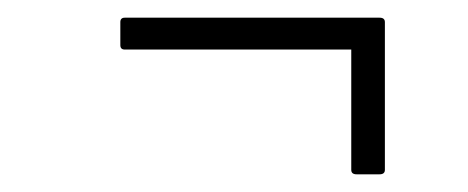

<svg xmlns="http://www.w3.org/2000/svg" viewBox="-20 -339 529 217"><path d="M383 -142Q377 -142 377 -147V-283H121Q116 -283 116 -288V-314Q116 -319 121 -319H409Q415 -319 415 -314V-147Q415 -142 409 -142Z"/></svg>

Font: Sofia Sans Condensed ExtraLight
Style: Italic
Weight: 250
Italic angle: -9°
Version: Version 4.100